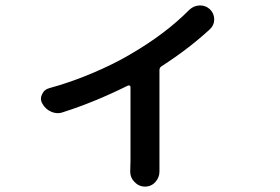

<svg xmlns="http://www.w3.org/2000/svg" viewBox="-20 -610 1040 712"><path d="M681.6 -573.2Q698.2 -588.9 719.7 -589.8Q720.7 -589.8 722.7 -589.8Q742.2 -589.8 757.8 -576.2Q774.4 -560.5 774.4 -538.1Q774.4 -516.6 758.8 -502Q680.7 -429.7 579.1 -364.3Q571.3 -359.4 571.3 -349.6V-13.7V26.4Q571.3 47.9 556.6 64.5Q541 82 517.6 82Q495.1 82 478.5 64.5Q462.9 48.8 462.9 26.4L463.9 -13.7V-287.1Q463.9 -291 460.9 -292.5Q458 -293.9 455.1 -293Q331.1 -231.4 214.8 -194.3Q205.1 -190.4 195.3 -190.4Q182.6 -190.4 170.9 -195.3Q149.4 -204.1 137.7 -224.6Q131.8 -234.4 131.8 -244.1Q131.8 -252 135.7 -259.8Q143.6 -278.3 163.1 -283.2Q242.2 -304.7 322.8 -338.9Q403.3 -373 460.9 -407.2Q592.8 -483.4 681.6 -573.2Z"/></svg>

Font: Gen Jyuu GothicX Medium
Style: Regular
Weight: 500
Designer: Ryoko NISHIZUKA (kana &amp; ideographs); Paul D. Hunt (Latin, Greek &amp; Cyrillic); Wenlong ZHANG (bopomofo); Sandoll C
Version: Version 1.058.20140828